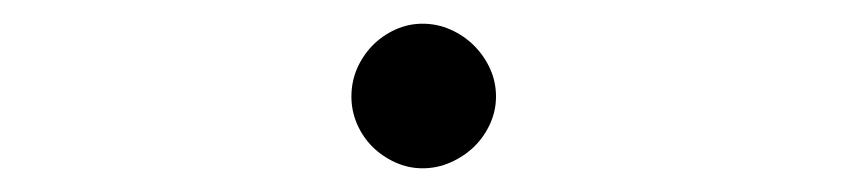

<svg xmlns="http://www.w3.org/2000/svg" viewBox="-20 -925 717 162"><path d="M398.5 -843.5Q398.5 -831.5 393.5 -820.5Q388.5 -809.5 380 -801.2Q371.5 -793 360.2 -788Q349 -783 336.5 -783Q324.5 -783 313.5 -788Q302.5 -793 294.2 -801.2Q286 -809.5 281.2 -820.5Q276.5 -831.5 276.5 -843.5Q276.5 -856 281.2 -867Q286 -878 294.2 -886.5Q302.5 -895 313.5 -900Q324.5 -905 336.5 -905Q349 -905 360.2 -900Q371.5 -895 380 -886.5Q388.5 -878 393.5 -867Q398.5 -856 398.5 -843.5Z"/></svg>

Font: Lato
Style: Regular
Weight: 400
Designer: Lukasz Dziedzic with Adam Twardoch and Botio Nikoltchev
Foundry: tyPoland Lukasz Dziedzic
Version: Version 2.015; 2015-08-06; http://www.latofonts.com/